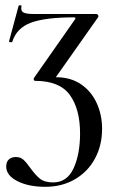

<svg xmlns="http://www.w3.org/2000/svg" viewBox="-20 -440 440 741"><path d="M4 203Q4 184 14.5 175Q25 166 41 166Q59 166 70.5 176.5Q82 187 97 208Q116 235 134 249.5Q152 264 185 264Q239 264 264 209.5Q289 155 289 75Q289 -19 249.5 -73.5Q210 -128 115 -128Q112 -128 110.5 -132Q109 -136 111 -139L270 -366Q274 -373 265 -373Q155 -373 99.5 -352.5Q44 -332 27 -278Q27 -277 23 -277Q14 -277 15 -281L52 -418Q53 -420 58.5 -419.5Q64 -419 63 -417Q62 -413 62 -407Q62 -395 73.5 -390.5Q85 -386 111 -386H351Q356 -386 358.5 -382Q361 -378 359 -374L187 -130L177 -141Q184 -142 196 -142Q253 -142 293 -114.5Q333 -87 353.5 -41.5Q374 4 374 57Q374 121 346.5 172Q319 223 269 252Q219 281 155 281Q90 281 47 259Q4 237 4 203Z"/></svg>

Font: Cormorant Infant Medium
Style: Regular
Weight: 500
Designer: Christian Thalmann (Catharsis Fonts)
Foundry: Catharsis Fonts
Version: Version 4.000